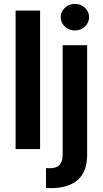

<svg xmlns="http://www.w3.org/2000/svg" viewBox="-20 -761 524 980"><path d="M184.6 0H59.6V-707H184.6ZM424.8 -530.3V30.3Q424.8 114.7 377.2 157Q329.6 199.2 240.2 199.2Q224.6 199.2 214.8 198.2V96.7Q221.7 97.7 233.4 97.7Q268.6 97.7 284.2 80.6Q299.8 63.5 299.8 29.3V-530.3ZM290 -673.8Q290 -691.9 299.8 -707.5Q309.6 -723.1 326.4 -732.2Q343.3 -741.2 362.3 -741.2Q381.8 -741.2 398.4 -732.2Q415 -723.1 424.8 -707.5Q434.6 -691.9 434.6 -673.8Q434.6 -655.3 424.8 -639.4Q415 -623.5 398.4 -614.5Q381.8 -605.5 362.3 -605.5Q343.3 -605.5 326.4 -614.5Q309.6 -623.5 299.8 -639.4Q290 -655.3 290 -673.8Z"/></svg>

Font: Pretendard SemiBold
Style: Regular
Weight: 600
Designer: Base glyphs from Inter by Rasmus Andersson; Hangeul glyphs from Noto Sans CJK(Source Han Sans) by Jang Soo-young and Kan
Foundry: Kil Hyung-jin
Version: Version 1.309